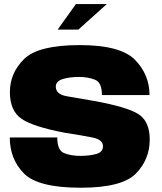

<svg xmlns="http://www.w3.org/2000/svg" viewBox="-20 -898 777 922"><path d="M257 -756H356.5L493 -878.5H344.5ZM367 3.5Q566 3.5 632.5 -64.5Q699 -132.5 699 -228Q699 -314.5 645.8 -349.2Q592.5 -384 433 -413Q350 -427 299 -436.2Q248 -445.5 248 -482Q248 -507.5 280.2 -518Q312.5 -528.5 360 -528.5Q401.5 -528.5 435.5 -515.5Q469.5 -502.5 469.5 -441.5H698Q698 -539 628.8 -610.2Q559.5 -681.5 362.5 -681.5Q164.5 -681.5 96 -614.8Q27.5 -548 27.5 -455.5Q27.5 -366.5 82.8 -328Q138 -289.5 291.5 -260.5Q376 -247.5 425.2 -237.5Q474.5 -227.5 474.5 -195.5Q474.5 -167.5 442.2 -158.5Q410 -149.5 365 -149.5Q320.5 -149.5 287.8 -162.8Q255 -176 255 -238H27Q27 -134 94.8 -65.2Q162.5 3.5 367 3.5Z"/></svg>

Font: Anybody Thin Black
Style: Regular
Weight: 900
Version: Version 1.113;gftools[0.9.25]